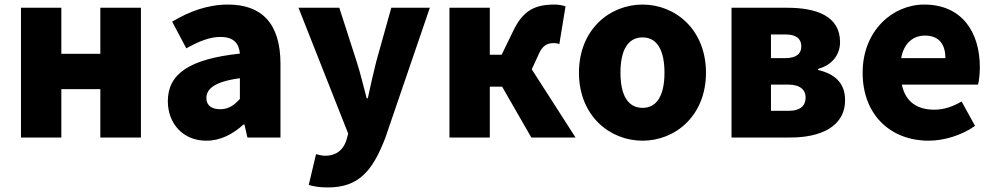

<svg xmlns="http://www.w3.org/2000/svg" viewBox="-20 -603 4359 842"><path d="M72 0H249V-212H420V0H598V-569H420V-367H249V-569H72Z M885 14C948 14 1001 -15 1048 -57H1052L1065 0H1210V-323C1210 -501 1127 -583 980 -583C891 -583 810 -553 735 -508L797 -391C854 -423 901 -441 946 -441C1004 -441 1028 -414 1032 -368C810 -344 716 -279 716 -159C716 -64 780 14 885 14ZM946 -124C909 -124 885 -140 885 -173C885 -213 921 -245 1032 -260V-169C1006 -141 982 -124 946 -124Z M1418 219C1553 219 1614 147 1670 1L1865 -569H1696L1630 -333C1617 -279 1604 -226 1593 -172H1588C1573 -228 1561 -281 1544 -333L1468 -569H1289L1507 -17L1499 12C1486 52 1458 80 1404 80C1391 80 1376 75 1366 73L1334 208C1358 215 1381 219 1418 219Z M2312 -299 2340 -360C2360 -408 2383 -414 2411 -414C2419 -414 2426 -412 2433 -410L2460 -575C2446 -580 2430 -583 2413 -583C2328 -583 2274 -560 2229 -464L2180 -363H2128V-569H1951V0H2128V-223H2182L2310 0H2504Z M2798 14C2942 14 3076 -96 3076 -284C3076 -473 2942 -583 2798 -583C2653 -583 2519 -473 2519 -284C2519 -96 2653 14 2798 14ZM2798 -130C2731 -130 2701 -190 2701 -284C2701 -379 2731 -439 2798 -439C2864 -439 2894 -379 2894 -284C2894 -190 2864 -130 2798 -130Z M3188 0H3447C3576 0 3686 -46 3686 -164C3686 -240 3640 -279 3568 -296V-301C3637 -320 3664 -371 3664 -418C3664 -533 3560 -569 3432 -569H3188ZM3361 -348V-452H3423C3474 -452 3494 -432 3494 -399C3494 -368 3473 -348 3423 -348ZM3361 -117V-232H3437C3491 -232 3513 -207 3513 -176C3513 -142 3493 -117 3438 -117Z M4052 14C4119 14 4197 -9 4256 -51L4197 -158C4156 -134 4118 -122 4077 -122C4005 -122 3951 -154 3935 -232H4269C4273 -245 4277 -277 4277 -308C4277 -464 4197 -583 4033 -583C3895 -583 3763 -469 3763 -284C3763 -96 3889 14 4052 14ZM3932 -348C3944 -416 3987 -447 4036 -447C4101 -447 4126 -405 4126 -348Z"/></svg>

Font: Noto Sans CJK JP Black
Style: Regular
Weight: 900
Designer: Ryoko NISHIZUKA (kana & ideographs); Paul D. Hunt (Latin, Greek & Cyrillic); Wenlong ZHANG (bopomofo); Sandoll Communica
Foundry: Adobe Systems Incorporated
Version: Version 1.004;PS 1.004;hotconv 1.0.82;makeotf.lib2.5.63406